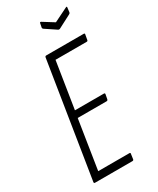

<svg xmlns="http://www.w3.org/2000/svg" viewBox="-206 -872 767 934"><g transform="rotate(-30 177.0 -405.5)"><path d="M34 0Q28 0 29 -7L131 -648Q132 -655 139 -655H349Q356 -655 354 -648L349 -620Q348 -614 342 -614H167L126 -354H288Q295 -354 294 -348L289 -321Q287 -315 282 -315H119L76 -41H251Q258 -41 256 -34L252 -6Q251 0 244 0ZM337 -809Q346 -814 344 -805L341 -780Q340 -777 339 -775.5Q338 -774 334 -772L261 -734Q256 -732 252 -734L192 -774Q186 -778 187 -784L191 -804Q192 -813 199 -809L260 -771Z"/></g></svg>

Font: Sofia Sans Extra Condensed Light
Style: Italic
Weight: 300
Italic angle: -9°
Version: Version 4.100